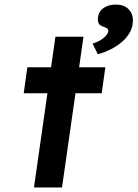

<svg xmlns="http://www.w3.org/2000/svg" viewBox="-20 -822 603 842"><path d="M84 -413 100 -527H204L223 -661H346L327 -527H442L426 -413H311L252 0H129L188 -413ZM409 -584 386 -631Q401 -635 416.5 -643.5Q432 -652 442.5 -663Q453 -674 455 -685Q455 -686 455 -687Q455 -692 451.5 -696Q448 -700 436 -704Q418 -710 413.5 -718Q409 -726 409 -736Q409 -741 410 -747Q413 -773 435 -787.5Q457 -802 488 -802Q524 -802 543.5 -782Q563 -762 563 -734Q563 -726 562 -718Q559 -695 546.5 -675Q534 -655 514.5 -638Q495 -621 468 -607Q441 -593 409 -584Z"/></svg>

Font: Lexend Med
Style: Italic
Weight: 500
Italic angle: -8.13011°
Designer: Bonnie Shaver-Troup, Thomas Jockin
Foundry: Lexend
Version: Version 1.007